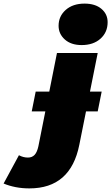

<svg xmlns="http://www.w3.org/2000/svg" viewBox="-185 -841 617 1065"><path d="M-22 204Q-62 204 -98 197Q-134 190 -165 177L-80 20Q-56 33 -30 33Q-7 33 7 18Q21 3 28 -30L131 -547H357L255 -38Q207 204 -22 204ZM-9 -223 13 -333H379L357 -223ZM268 -591Q209 -591 174.5 -622Q140 -653 140 -698Q140 -751 179.5 -786Q219 -821 284 -821Q343 -821 377.5 -792Q412 -763 412 -718Q412 -662 372.5 -626.5Q333 -591 268 -591Z"/></svg>

Font: Montserrat Thin Black
Style: Italic
Weight: 900
Italic angle: -11.3°
Version: Version 9.000